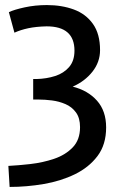

<svg xmlns="http://www.w3.org/2000/svg" viewBox="-20 -553 481 758"><path d="M18 185 13 102Q52 100 100.5 94.5Q149 89 193.5 74Q238 59 267 29Q296 -1 296 -51Q296 -87 280 -109Q264 -131 238.5 -142Q213 -153 185 -156.5Q157 -160 133 -160H111V-241H124Q164 -242 198 -253Q232 -264 253 -288.5Q274 -313 274 -353Q274 -449 164 -449Q122 -448 91.5 -441.5Q61 -435 37 -424L15 -505Q36 -515 77.5 -524Q119 -533 165 -533Q224 -533 271.5 -515.5Q319 -498 347 -458.5Q375 -419 375 -355Q375 -308 345 -270Q315 -232 267 -211Q327 -196 363 -155.5Q399 -115 399 -50Q399 18 365 63Q331 108 275.5 135Q220 162 152.5 173.5Q85 185 18 185Z"/></svg>

Font: Ubuntu Sans Medium
Style: Regular
Weight: 500
Designer: Dalton Maag Ltd
Foundry: Dalton Maag Ltd
Version: Version 1.006; ttfautohint (v1.8.4.7-5d5b)